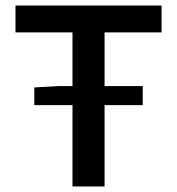

<svg xmlns="http://www.w3.org/2000/svg" viewBox="-20 -674 640 694"><path d="M104 -294V-358L196 -363H496V-294ZM242 0V-557H36V-654H564V-557H358V0Z"/></svg>

Font: Source Code Pro ExtraLight SemiBold
Style: Regular
Weight: 600
Monospace: yes
Version: Version 1.018;hotconv 1.0.116;makeotfexe 2.5.65601